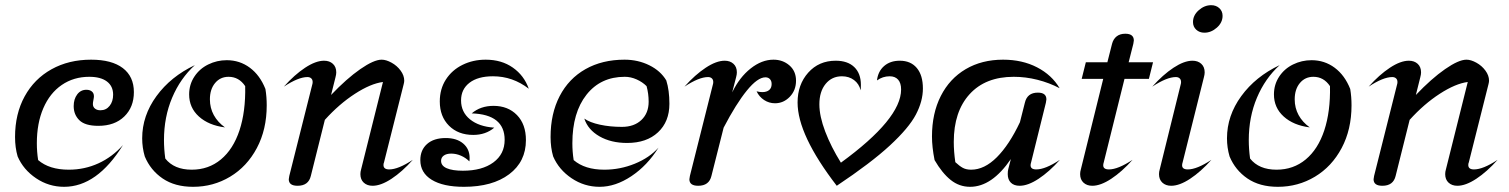

<svg xmlns="http://www.w3.org/2000/svg" viewBox="-20 -710 5817 740"><path d="M48 -107Q38 -141 38 -182Q38 -271 75 -338.5Q112 -406 178.5 -443Q245 -480 331 -480Q411 -480 453.5 -447.5Q496 -415 496 -355Q496 -297 459 -261Q422 -225 359 -225Q308 -225 286 -246.5Q264 -268 264 -301Q264 -328 277.5 -346Q291 -364 313 -364Q326 -364 334 -357.5Q342 -351 342 -339Q342 -334 340 -324.5Q338 -315 338 -309Q338 -298 346 -291.5Q354 -285 367 -285Q389 -285 402.5 -302Q416 -319 416 -345Q416 -378 392 -396Q368 -414 324 -414Q264 -414 218 -382.5Q172 -351 147 -293Q122 -235 122 -158Q122 -125 127 -93Q170 -56 245 -56Q306 -56 359.5 -80.5Q413 -105 454 -151Q354 10 227 10Q168 10 119 -23Q70 -56 48 -107Z M538 -107Q528 -141 528 -177Q528 -264 583 -339.5Q638 -415 731 -459Q675 -408 643.5 -333.5Q612 -259 612 -170Q612 -136 617 -99Q651 -56 719 -56Q784 -56 831.5 -95.5Q879 -135 903 -207.5Q927 -280 925 -378Q901 -414 861 -414Q829 -414 809 -390Q789 -366 789 -327Q789 -294 804 -266.5Q819 -239 847 -219Q784 -227 746.5 -261Q709 -295 709 -346Q709 -384 729 -414.5Q749 -445 782.5 -461.5Q816 -478 854 -478Q904 -478 943 -449Q982 -420 1003 -367Q1008 -337 1008 -304Q1008 -211 970 -139.5Q932 -68 867 -29Q802 10 724 10Q654 10 607 -22Q560 -54 538 -107Z M1093 -19Q1093 -22 1095 -32L1184 -386Q1185 -389 1185 -394Q1185 -403 1179.5 -408Q1174 -413 1165 -413Q1130 -413 1074 -376Q1115 -422 1156 -449Q1197 -476 1229 -476Q1250 -476 1263 -464Q1276 -452 1276 -431Q1276 -423 1273 -412L1256 -344Q1316 -407 1368.5 -443.5Q1421 -480 1451 -480Q1468 -480 1489 -468.5Q1510 -457 1524 -438Q1538 -419 1538 -399Q1538 -394 1536 -386L1460 -84Q1458 -80 1458 -74Q1458 -57 1480 -57Q1515 -57 1571 -94Q1530 -48 1489 -21Q1448 6 1416 6Q1395 6 1382 -6Q1369 -18 1369 -39Q1369 -48 1372 -58L1456 -394Q1409 -388 1348 -348.5Q1287 -309 1232 -248L1178 -32Q1169 6 1127 6Q1093 6 1093 -19Z M1675 -319Q1675 -367 1698.5 -403.5Q1722 -440 1762.5 -460Q1803 -480 1852 -480Q1913 -480 1956.5 -449.5Q2000 -419 2018 -368Q1956 -416 1880 -416Q1822 -416 1789.5 -391Q1757 -366 1757 -323Q1757 -278 1791.5 -250Q1826 -222 1885 -218Q1852 -190 1804 -190Q1746 -190 1710.5 -225.5Q1675 -261 1675 -319ZM1600 -93Q1600 -132 1626 -155Q1652 -178 1698 -178Q1740 -178 1765 -157Q1790 -136 1790 -101Q1790 -92 1789 -88Q1775 -102 1756.5 -110Q1738 -118 1719 -118Q1701 -118 1690.5 -110.5Q1680 -103 1680 -90Q1680 -71 1702 -61.5Q1724 -52 1764 -52Q1838 -52 1881.5 -84Q1925 -116 1925 -171Q1925 -269 1798 -273Q1832 -302 1882 -302Q1938 -302 1972.5 -266.5Q2007 -231 2007 -170Q2007 -87 1942.5 -38.5Q1878 10 1768 10Q1688 10 1644 -17Q1600 -44 1600 -93Z M2112 -107Q2102 -141 2102 -182Q2102 -272 2137 -339.5Q2172 -407 2236.5 -443.5Q2301 -480 2387 -480Q2439 -480 2482.5 -458.5Q2526 -437 2548 -400Q2560 -362 2560 -310Q2560 -241 2516 -200Q2472 -159 2397 -159Q2335 -159 2290.5 -184.5Q2246 -210 2232 -253Q2253 -238 2292 -229.5Q2331 -221 2377 -221Q2424 -221 2452 -247.5Q2480 -274 2480 -318Q2480 -349 2472 -378Q2456 -394 2433.5 -404Q2411 -414 2388 -414Q2295 -414 2240.5 -345Q2186 -276 2186 -158Q2186 -125 2191 -93Q2234 -56 2309 -56Q2370 -56 2426.5 -79Q2483 -102 2518 -141Q2475 -72 2413.5 -31Q2352 10 2291 10Q2232 10 2183 -23Q2134 -56 2112 -107Z M2637 -19Q2637 -22 2639 -32L2728 -386Q2729 -389 2729 -394Q2729 -403 2723.5 -408Q2718 -413 2709 -413Q2674 -413 2618 -376Q2659 -422 2700 -449Q2741 -476 2773 -476Q2794 -476 2807 -464Q2820 -452 2820 -431Q2820 -423 2817 -412L2802 -354Q2830 -412 2873 -446Q2916 -480 2961 -480Q2997 -480 3022.5 -458Q3048 -436 3048 -399Q3048 -362 3024 -337Q3000 -312 2967 -312Q2944 -312 2925 -324.5Q2906 -337 2896 -358Q2908 -355 2918 -355Q2935 -355 2944.5 -363Q2954 -371 2954 -386Q2954 -398 2947.5 -405Q2941 -412 2930 -412Q2900 -412 2858.5 -361Q2817 -310 2769 -218L2722 -32Q2713 6 2671 6Q2637 6 2637 -19Z M3537 -369Q3537 -320 3510 -268.5Q3483 -217 3410 -149.5Q3337 -82 3205 6Q3054 -190 3054 -315Q3054 -384 3095 -430Q3136 -476 3201 -476Q3247 -476 3272.5 -451.5Q3298 -427 3298 -383Q3298 -369 3297 -362Q3291 -387 3271.5 -401.5Q3252 -416 3225 -416Q3186 -416 3162 -386.5Q3138 -357 3138 -308Q3138 -262 3160.5 -203Q3183 -144 3221 -83Q3453 -252 3453 -365Q3453 -390 3441.5 -403Q3430 -416 3409 -416Q3382 -416 3360 -400Q3364 -435 3387.5 -455.5Q3411 -476 3448 -476Q3490 -476 3513.5 -448Q3537 -420 3537 -369Z M4065 -94Q4024 -48 3983 -21Q3942 6 3910 6Q3888 6 3876 -6Q3864 -18 3864 -39Q3864 -51 3866 -58L3876 -97Q3803 10 3719 10Q3677 10 3644 -16.5Q3611 -43 3582 -93Q3572 -143 3572 -184Q3572 -273 3606 -340Q3640 -407 3702 -443.5Q3764 -480 3846 -480Q3920 -480 3977 -450.5Q4034 -421 4064 -370Q4024 -391 3978.5 -402.5Q3933 -414 3887 -414Q3778 -414 3717 -347Q3656 -280 3656 -163Q3656 -126 3662 -85Q3678 -70 3691 -63Q3704 -56 3723 -56Q3774 -56 3822 -104Q3870 -152 3911 -239L3930 -314Q3939 -353 3980 -353Q4013 -353 4013 -327Q4013 -324 4011 -314L3954 -84Q3952 -78 3952 -73Q3952 -57 3974 -57Q4009 -57 4065 -94Z M4234 -84Q4232 -78 4232 -73Q4232 -57 4254 -57Q4289 -57 4345 -94Q4304 -48 4263 -21Q4222 6 4190 6Q4169 6 4156 -6Q4143 -18 4143 -39Q4143 -48 4146 -58L4232 -406H4149L4165 -470H4248L4266 -541Q4271 -560 4284 -570Q4297 -580 4317 -580Q4350 -580 4350 -554Q4350 -551 4348 -541L4330 -470H4424L4408 -406H4314Z M4578 -625Q4578 -651 4600 -670.5Q4622 -690 4648 -690Q4667 -690 4679.5 -678.5Q4692 -667 4692 -649Q4692 -623 4670 -603.5Q4648 -584 4622 -584Q4603 -584 4590.5 -595.5Q4578 -607 4578 -625ZM4447 -39Q4447 -48 4450 -58L4531 -386Q4532 -389 4532 -394Q4532 -403 4526.5 -408Q4521 -413 4512 -413Q4477 -413 4421 -376Q4462 -422 4503 -449Q4544 -476 4576 -476Q4597 -476 4610 -464Q4623 -452 4623 -431Q4623 -423 4620 -412L4538 -84Q4536 -78 4536 -73Q4536 -57 4558 -57Q4593 -57 4649 -94Q4608 -48 4567 -21Q4526 6 4494 6Q4473 6 4460 -6Q4447 -18 4447 -39Z M4719 -107Q4709 -141 4709 -177Q4709 -264 4764 -339.5Q4819 -415 4912 -459Q4856 -408 4824.5 -333.5Q4793 -259 4793 -170Q4793 -136 4798 -99Q4832 -56 4900 -56Q4965 -56 5012.5 -95.5Q5060 -135 5084 -207.5Q5108 -280 5106 -378Q5082 -414 5042 -414Q5010 -414 4990 -390Q4970 -366 4970 -327Q4970 -294 4985 -266.5Q5000 -239 5028 -219Q4965 -227 4927.5 -261Q4890 -295 4890 -346Q4890 -384 4910 -414.5Q4930 -445 4963.5 -461.5Q4997 -478 5035 -478Q5085 -478 5124 -449Q5163 -420 5184 -367Q5189 -337 5189 -304Q5189 -211 5151 -139.5Q5113 -68 5048 -29Q4983 10 4905 10Q4835 10 4788 -22Q4741 -54 4719 -107Z M5274 -19Q5274 -22 5276 -32L5365 -386Q5366 -389 5366 -394Q5366 -403 5360.5 -408Q5355 -413 5346 -413Q5311 -413 5255 -376Q5296 -422 5337 -449Q5378 -476 5410 -476Q5431 -476 5444 -464Q5457 -452 5457 -431Q5457 -423 5454 -412L5437 -344Q5497 -407 5549.5 -443.5Q5602 -480 5632 -480Q5649 -480 5670 -468.5Q5691 -457 5705 -438Q5719 -419 5719 -399Q5719 -394 5717 -386L5641 -84Q5639 -80 5639 -74Q5639 -57 5661 -57Q5696 -57 5752 -94Q5711 -48 5670 -21Q5629 6 5597 6Q5576 6 5563 -6Q5550 -18 5550 -39Q5550 -48 5553 -58L5637 -394Q5590 -388 5529 -348.5Q5468 -309 5413 -248L5359 -32Q5350 6 5308 6Q5274 6 5274 -19Z"/></svg>

Font: Srisakdi
Style: Bold
Weight: 700
Designer: Cadson Demak Co.,Ltd.
Foundry: Cadson Demak Co.,Ltd.
Version: Version 1.000